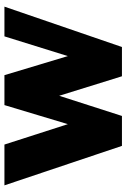

<svg xmlns="http://www.w3.org/2000/svg" viewBox="128 -698 570 866"><g transform="rotate(-90 413.0 -265.0)"><path d="M816 -530H682L593 -244L507 -530H372L286 -244L194 -530H10L188 0H323L414 -283L502 0H634Z"/></g></svg>

Font: Bisquit Text
Style: Bold
Weight: 800
Version: Version 1.004;Glyphs 3.2.3 (3260)